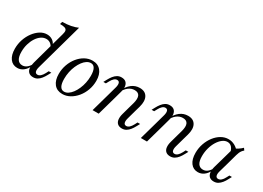

<svg xmlns="http://www.w3.org/2000/svg" viewBox="-19 -1267 2607 1906"><g transform="rotate(30 1285.0 -314.0)"><path d="M162.9 11.3Q109.7 11.3 79 -30.2Q48.4 -71.8 48.4 -143.5Q48.4 -198.4 65.3 -248.8Q82.3 -299.2 112.1 -339.1Q141.9 -379 179 -402.4Q216.1 -425.8 256.5 -425.8Q292.7 -425.8 319.8 -407.3Q346.8 -388.7 356.5 -358.1L346.8 -334.7Q335.5 -358.1 316.1 -370.6Q296.8 -383.1 272.6 -383.1Q241.9 -383.1 214.5 -364.5Q187.1 -346 165.7 -312.9Q144.4 -279.8 132.3 -237.9Q120.2 -196 120.2 -149.2Q120.2 -93.5 138.7 -64.5Q157.3 -35.5 194.4 -35.5Q220.2 -35.5 243.1 -52.4Q266.1 -69.4 282.3 -100.8L281.5 -76.6Q261.3 -34.7 231 -11.7Q200.8 11.3 162.9 11.3ZM305.6 -206.5 388.7 -505.6Q396.8 -533.9 393.1 -549.6Q389.5 -565.3 371 -572.2Q352.4 -579 314.5 -579L322.6 -608.1Q376.6 -608.9 419.8 -617.3Q462.9 -625.8 496.8 -641.1L375.8 -206.5ZM347.6 -104.8Q337.9 -71 343.5 -50.8Q349.2 -30.6 371.8 -30.6Q389.5 -30.6 405.6 -45.2Q421.8 -59.7 436.3 -87.1L451.6 -116.9H481.5L462.9 -82.3Q448.4 -54.8 431.5 -33.5Q414.5 -12.1 393.5 0.4Q372.6 12.9 346 12.9Q313.7 12.9 295.2 -3.6Q276.6 -20.2 273.4 -49.6Q270.2 -79 280.6 -116.1L305.6 -206.5H375.8Z M679.8 12.1Q618.5 12.1 584.7 -29.4Q550.8 -71 550.8 -144.4Q550.8 -200 569 -250.8Q587.1 -301.6 619 -341.1Q650.8 -380.6 691.9 -403.2Q733.1 -425.8 778.2 -425.8Q839.5 -425.8 874.2 -384.3Q908.9 -342.7 908.9 -269.4Q908.9 -213.7 890.3 -162.9Q871.8 -112.1 839.5 -73Q807.3 -33.9 766.1 -10.9Q725 12.1 679.8 12.1ZM683.9 -16.9Q707.3 -16.9 729.8 -31.9Q752.4 -46.8 771.8 -72.6Q791.1 -98.4 806 -132.7Q821 -166.9 829 -205.6Q837.1 -244.4 837.1 -284.7Q837.1 -340.3 821.4 -368.5Q805.6 -396.8 775.8 -396.8Q751.6 -396.8 729 -382.3Q706.5 -367.7 687.1 -341.5Q667.7 -315.3 652.8 -281.5Q637.9 -247.6 629.8 -208.5Q621.8 -169.4 621.8 -129Q621.8 -73.4 637.5 -45.2Q653.2 -16.9 683.9 -16.9Z M1323.4 -206.5 1338.7 -260.5Q1355.6 -321 1341.9 -351.2Q1328.2 -381.5 1285.5 -381.5Q1247.6 -381.5 1215.7 -356.9Q1183.9 -332.3 1156.5 -279.8V-300Q1187.9 -363.7 1228.2 -394.8Q1268.5 -425.8 1319.4 -425.8Q1381.5 -425.8 1406 -381.9Q1430.6 -337.9 1409.7 -262.9L1393.5 -206.5ZM1079.8 -206.5 1108.1 -308.1Q1117.7 -341.9 1112.1 -362.1Q1106.5 -382.3 1083.9 -382.3Q1066.1 -382.3 1050 -367.7Q1033.9 -353.2 1019.4 -325.8L1003.2 -296H974.2L992.7 -330.6Q1007.3 -358.1 1024.2 -379.4Q1041.1 -400.8 1062.1 -413.3Q1083.1 -425.8 1109.7 -425.8Q1142.7 -425.8 1160.9 -409.3Q1179 -392.7 1182.7 -363.7Q1186.3 -334.7 1175 -296.8L1150 -206.5ZM1021.8 0 1079.8 -206.5H1150L1091.9 0ZM1365.3 -104.8Q1355.6 -71 1361.3 -50.8Q1366.9 -30.6 1389.5 -30.6Q1407.3 -30.6 1423.4 -45.2Q1439.5 -59.7 1454 -87.1L1469.4 -116.9H1499.2L1480.6 -82.3Q1466.1 -54.8 1449.2 -33.5Q1432.3 -12.1 1411.3 0.4Q1390.3 12.9 1363.7 12.9Q1331.5 12.9 1312.9 -3.6Q1294.4 -20.2 1291.1 -49.6Q1287.9 -79 1298.4 -116.1L1323.4 -206.5H1393.5Z M1876.6 -206.5 1891.9 -260.5Q1908.9 -321 1895.2 -351.2Q1881.5 -381.5 1838.7 -381.5Q1800.8 -381.5 1769 -356.9Q1737.1 -332.3 1709.7 -279.8V-300Q1741.1 -363.7 1781.5 -394.8Q1821.8 -425.8 1872.6 -425.8Q1934.7 -425.8 1959.3 -381.9Q1983.9 -337.9 1962.9 -262.9L1946.8 -206.5ZM1633.1 -206.5 1661.3 -308.1Q1671 -341.9 1665.3 -362.1Q1659.7 -382.3 1637.1 -382.3Q1619.4 -382.3 1603.2 -367.7Q1587.1 -353.2 1572.6 -325.8L1556.5 -296H1527.4L1546 -330.6Q1560.5 -358.1 1577.4 -379.4Q1594.4 -400.8 1615.3 -413.3Q1636.3 -425.8 1662.9 -425.8Q1696 -425.8 1714.1 -409.3Q1732.3 -392.7 1735.9 -363.7Q1739.5 -334.7 1728.2 -296.8L1703.2 -206.5ZM1575 0 1633.1 -206.5H1703.2L1645.2 0ZM1918.5 -104.8Q1908.9 -71 1914.5 -50.8Q1920.2 -30.6 1942.7 -30.6Q1960.5 -30.6 1976.6 -45.2Q1992.7 -59.7 2007.3 -87.1L2022.6 -116.9H2052.4L2033.9 -82.3Q2019.4 -54.8 2002.4 -33.5Q1985.5 -12.1 1964.5 0.4Q1943.5 12.9 1916.9 12.9Q1884.7 12.9 1866.1 -3.6Q1847.6 -20.2 1844.4 -49.6Q1841.1 -79 1851.6 -116.1L1876.6 -206.5H1946.8Z M2233.1 11.3Q2179.8 11.3 2149.2 -30.2Q2118.5 -71.8 2118.5 -144.4Q2118.5 -200 2136.3 -250.8Q2154 -301.6 2184.7 -341.1Q2215.3 -380.6 2254.4 -403.2Q2293.5 -425.8 2337.1 -425.8Q2374.2 -425.8 2407.7 -408.1Q2441.1 -390.3 2466.1 -357.3L2416.1 -318.5Q2408.9 -355.6 2389.5 -376.2Q2370.2 -396.8 2341.1 -396.8Q2312.1 -396.8 2285.1 -376.2Q2258.1 -355.6 2236.7 -321Q2215.3 -286.3 2202.8 -241.5Q2190.3 -196.8 2190.3 -148.4Q2190.3 -91.1 2209.3 -63.3Q2228.2 -35.5 2264.5 -35.5Q2291.1 -35.5 2313.3 -52Q2335.5 -68.5 2353.2 -100.8L2352.4 -76.6Q2332.3 -34.7 2301.6 -11.7Q2271 11.3 2233.1 11.3ZM2376.6 -206.5 2422.6 -370.2Q2445.2 -379 2468.5 -394.4Q2491.9 -409.7 2510.5 -428.2L2526.6 -405.6Q2513.7 -394.4 2505.2 -383.1Q2496.8 -371.8 2491.1 -358.5Q2485.5 -345.2 2479.8 -325.8L2446.8 -206.5ZM2417.7 -104.8Q2408.1 -71 2414.1 -51.2Q2420.2 -31.5 2441.9 -31.5Q2459.7 -31.5 2476.2 -45.6Q2492.7 -59.7 2506.5 -87.1L2522.6 -116.9H2551.6L2533.1 -82.3Q2519.4 -54.8 2502 -33.5Q2484.7 -12.1 2464.1 0.4Q2443.5 12.9 2416.1 12.9Q2383.9 12.9 2365.7 -3.6Q2347.6 -20.2 2344 -49.6Q2340.3 -79 2350.8 -116.1L2376.6 -206.5H2446.8Z"/></g></svg>

Font: Playfair 5pt SemiExpanded Light Light
Style: Italic
Weight: 300
Italic angle: -15.6°
Version: Version 2.203